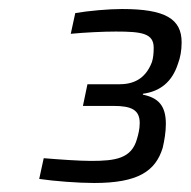

<svg xmlns="http://www.w3.org/2000/svg" viewBox="-20 -822 423 426"><path d="M189 -416C286 -416 325 -442 341 -494C345 -511 348 -530 348 -547C348 -588 331 -605 297 -612V-614C335 -619 362 -640 375 -681C380 -694 383 -710 383 -728C383 -780 347 -802 251 -802C220 -802 177 -798 147 -793L137 -747C168 -750 209 -752 237 -752C295 -752 321 -748 321 -716C321 -704 320 -693 317 -684C302 -645 274 -635 244 -635H174L164 -587H232C272 -587 290 -578 290 -549C290 -536 287 -524 284 -514C272 -470 236 -465 182 -465C157 -465 113 -468 77 -471L67 -425C101 -420 153 -416 189 -416Z"/></svg>

Font: Saira UNSAM
Style: Italic
Weight: 400
Italic angle: -12°
Designer: Hector Gatti with collaboration of the Omnibus-Type team
Foundry: Omnibus-Type
Version: Version 0.072;PS 000.072;hotconv 1.0.88;makeotf.lib2.5.64775